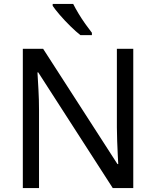

<svg xmlns="http://www.w3.org/2000/svg" viewBox="-20 -964 800 984"><path d="M663 0H558L176 -593H172Q174 -558 177 -506Q180 -454 180 -399V0H97V-714H201L582 -123H586Q585 -139 583.5 -171Q582 -203 580.5 -241Q579 -279 579 -311V-714H663ZM355 -944Q366 -922 382.5 -894.5Q399 -867 417.5 -841Q436 -815 451 -796V-784H392Q369 -802 340 -830.5Q311 -859 286.5 -887.5Q262 -916 250 -934V-944Z"/></svg>

Font: Go Noto Kurrent-Regular
Style: Regular
Weight: 400
Designer: Monotype Design Team
Foundry: Monotype Imaging Inc.
Version: Version 2.012; ttfautohint (v1.8.4.7-5d5b)